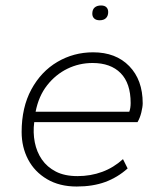

<svg xmlns="http://www.w3.org/2000/svg" viewBox="-20 -671 600 701"><path d="M260 10Q197 10 151.5 -17Q106 -44 82.5 -89Q59 -134 59 -189Q59 -279 94.5 -344.5Q130 -410 189.5 -445Q249 -480 320 -480Q403 -480 452 -429.5Q501 -379 501 -294Q501 -281 496 -260.5Q491 -240 482 -225H105Q100 -187 107 -151.5Q114 -116 133 -88.5Q152 -61 184 -44.5Q216 -28 263 -28Q311 -28 353 -43.5Q395 -59 429 -90L446 -56Q409 -23 364 -6.5Q319 10 260 10ZM110 -263H452Q457 -276 457 -295Q457 -367 420.5 -404Q384 -441 318 -441Q269 -441 226 -420Q183 -399 152 -359.5Q121 -320 110 -263ZM344 -597Q331 -597 324 -603.5Q317 -610 317 -621Q317 -636 325.5 -643.5Q334 -651 349 -651Q362 -651 368.5 -644.5Q375 -638 375 -627Q375 -613 367 -605Q359 -597 344 -597Z"/></svg>

Font: Gantari ExtraLight
Style: Italic
Weight: 250
Italic angle: -10°
Designer: Anugrah Pasau
Foundry: Lafontype
Version: Version 1.000